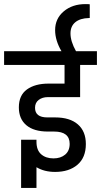

<svg xmlns="http://www.w3.org/2000/svg" viewBox="-30 -880 493 937"><path d="M141 -354Q141 -307 201 -307H239Q311 -307 350 -273Q389 -239 389 -177Q389 -111 348 -76Q307 -41 239 -41Q186 -41 148 -64V37H73V-198H148V-188Q148 -147 171 -127Q194 -107 231 -107Q266 -107 288 -125.5Q310 -144 310 -178Q310 -238 234 -238H204Q135 -238 98.5 -269Q62 -300 62 -356Q62 -415 101.5 -443.5Q141 -472 207 -472H285V-563H-10V-630H270Q239 -683 239 -733Q239 -789 281 -824.5Q323 -860 387 -860Q404 -860 408 -859V-792H404Q361 -791 337.5 -771.5Q314 -752 314 -717Q314 -678 341 -630H443V-563H361V-406H203Q177 -406 159 -392.5Q141 -379 141 -354Z"/></svg>

Font: Pragati Narrow
Style: Regular
Weight: 400
Designer: Hector Gatti, Marcela Romero, Pablo Cosgaya and Nicolas Silva
Foundry: Omnibus-Type
Version: Version 1.010; ttfautohint (v1.3)